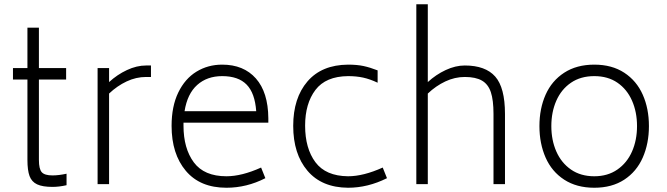

<svg xmlns="http://www.w3.org/2000/svg" viewBox="-20 -866 3139 903"><path d="M293 -49V5Q258 13 227 13Q180 13 154.5 1Q129 -11 119 -38Q109 -65 109 -114V-492H41V-546H109V-736H163V-546H291V-492H163V-114Q163 -71 176.5 -56Q190 -41 227 -41Q256 -41 293 -49Z M690 -558V-504H667Q620 -504 575.5 -483Q531 -462 493 -426V0H439V-546H493V-480Q531 -515 577 -536.5Q623 -558 667 -558Z M843 -275Q843 -168 891.5 -102.5Q940 -37 1045 -37Q1117 -37 1208 -78L1228 -28Q1140 17 1045 17Q921 17 854 -62.5Q787 -142 787 -274Q787 -366 818.5 -431Q850 -496 904 -529Q958 -562 1025 -562Q1126 -562 1183.5 -497Q1241 -432 1242 -310V-289H843ZM848 -343H1185Q1179 -428 1140 -468Q1101 -508 1025 -508Q954 -508 907.5 -466.5Q861 -425 848 -343Z M1359 -274Q1359 -405 1426 -483Q1493 -561 1617 -562Q1659 -562 1689.5 -555.5Q1720 -549 1756 -535V-477Q1720 -494 1688 -501Q1656 -508 1617 -508Q1512 -507 1463.5 -443Q1415 -379 1415 -275Q1415 -168 1463.5 -103Q1512 -38 1617 -37Q1689 -37 1780 -78L1800 -28Q1710 17 1617 17Q1493 16 1426 -63Q1359 -142 1359 -274Z M2355 -330V0H2301V-330Q2301 -395 2288.5 -432.5Q2276 -470 2246.5 -487Q2217 -504 2166 -504Q2119 -504 2074.5 -483Q2030 -462 1992 -426V0H1938V-846H1992V-480Q2030 -515 2076 -536.5Q2122 -558 2166 -558Q2263 -558 2309 -506Q2355 -454 2355 -330Z M2517 -273Q2517 -355 2546 -420.5Q2575 -486 2633.5 -524Q2692 -562 2775 -562Q2858 -562 2916 -524Q2974 -486 3003 -420.5Q3032 -355 3032 -273Q3032 -191 3003 -125Q2974 -59 2916 -21Q2858 17 2775 17Q2692 17 2633.5 -21Q2575 -59 2546 -125Q2517 -191 2517 -273ZM2976 -273Q2976 -339 2952.5 -392.5Q2929 -446 2884 -477Q2839 -508 2775 -508Q2711 -508 2665.5 -477Q2620 -446 2596.5 -392.5Q2573 -339 2573 -273Q2573 -207 2596.5 -153.5Q2620 -100 2665.5 -68.5Q2711 -37 2775 -37Q2838 -37 2883.5 -68.5Q2929 -100 2952.5 -153.5Q2976 -207 2976 -273Z"/></svg>

Font: Biryani ExtraLight
Style: Regular
Weight: 275
Designer: Dan Reynolds and Mathieu Reguer
Foundry: Dan Reynolds and Mathieu Reguer
Version: Version 1.004; ttfautohint (v1.1) -l 5 -r 5 -G 72 -x 0 -D la